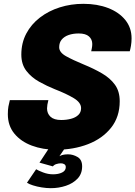

<svg xmlns="http://www.w3.org/2000/svg" viewBox="-20 -770 708 1004"><path d="M336.5 37Q361.5 37 385.5 51Q409.5 65 409.5 100Q409.5 138.5 385.8 163.8Q362 189 324.5 201.5Q287 214 245.5 214Q223.5 214 198.2 210Q173 206 152 199.2Q131 192.5 121 185.5L169 115Q179 121.5 205 131.5Q231 141.5 257.5 141.5Q285.5 141.5 304.8 132Q324 122.5 324 104Q324 93.5 316.5 88.8Q309 84 298.5 84Q287 84 275 87.8Q263 91.5 256.5 100L186.5 80.5L233.5 9H316.5L280 62.5H275Q281.5 50.5 296.8 43.8Q312 37 336.5 37ZM274 13Q204 13 146.5 -8.5Q89 -30 55 -71.5Q21 -113 21 -173Q21 -196.5 24 -213.2Q27 -230 31.5 -246.5H233Q229.5 -234 227.8 -222.8Q226 -211.5 226 -203Q226 -176.5 244.2 -159.5Q262.5 -142.5 300 -142.5Q327.5 -142.5 351.2 -148.8Q375 -155 389.5 -168.8Q404 -182.5 404 -204.5Q404 -234 365 -257.2Q326 -280.5 266.5 -303.5Q225.5 -320 185 -342.5Q144.5 -365 118 -399.2Q91.5 -433.5 91.5 -484.5Q91.5 -545.5 117.5 -594.5Q143.5 -643.5 188.8 -678.2Q234 -713 292.5 -731.5Q351 -750 416 -750Q488.5 -750 545.5 -728Q602.5 -706 635.2 -665.5Q668 -625 668 -569.5Q668 -549.5 664.8 -530.5Q661.5 -511.5 658.5 -502H457Q458 -506.5 460.2 -517.8Q462.5 -529 462.5 -540Q462.5 -564 445.2 -579.5Q428 -595 391.5 -595Q362 -595 339 -587Q316 -579 302.8 -563.2Q289.5 -547.5 289.5 -523Q289.5 -496 325.5 -476Q361.5 -456 418.5 -432.5Q471 -411 513.5 -386.2Q556 -361.5 581 -327Q606 -292.5 606 -240.5Q606 -159 561 -102.2Q516 -45.5 440.5 -16.2Q365 13 274 13Z"/></svg>

Font: Epilogue Black
Style: Italic
Weight: 900
Italic angle: -12°
Designer: Tyler Finck
Foundry: Etcetera Type Co
Version: Version 2.111